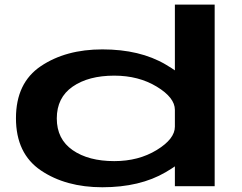

<svg xmlns="http://www.w3.org/2000/svg" viewBox="-20 -805 1048 830"><path d="M736 0H908V-785H736V-119.5ZM422.5 4.5Q585 4.5 696 -60.5Q807 -125.5 807 -169L736 -257.5Q736 -204.5 657.5 -156.5Q579 -108.5 474 -108.5Q362.5 -108.5 294 -156Q225.5 -203.5 225.5 -293Q225.5 -383 294 -430.5Q362.5 -478 474 -478Q579 -478 657.5 -430.5Q736 -383 736 -330L807 -417.5Q807 -461 696 -526.2Q585 -591.5 422.5 -591.5Q264.5 -591.5 156.8 -519.2Q49 -447 49 -294Q49 -141 156.8 -68.2Q264.5 4.5 422.5 4.5Z"/></svg>

Font: Anybody ExtraExpanded SemiBold
Style: Regular
Weight: 600
Width: 8
Version: Version 1.113;gftools[0.9.25]